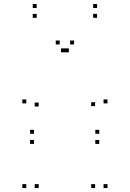

<svg xmlns="http://www.w3.org/2000/svg" viewBox="-20 -946 660 976"><path d="M176.5 10V-10H156.5V10ZM176.5 -404.5V-424.5H156.5V-404.5ZM330 -680V-700H310V-680ZM310 -680V-700H290V-680ZM463.5 -406.5V-426.5H443.5V-406.5ZM463.5 10V-10H443.5V10ZM526.5 10V-10H506.5V10ZM526.5 -420.5V-440.5H506.5V-420.5ZM356.5 -720V-740H336.5V-720ZM283.5 -720V-740H263.5V-720ZM113.5 -420.5V-440.5H93.5V-420.5ZM113.5 10V-10H93.5V10ZM484.5 -214.5V-234.5H464.5V-214.5ZM484.5 -266V-286H464.5V-266ZM153 -266V-286H133V-266ZM153 -214.5V-234.5H133V-214.5ZM473.5 -855.5V-875.5H453.5V-855.5ZM473.5 -905.5V-925.5H453.5V-905.5ZM166.5 -905.5V-925.5H146.5V-905.5ZM166.5 -855.5V-875.5H146.5V-855.5Z"/></svg>

Font: Monaspace Krypton Dots Var
Style: Regular
Weight: 400
Designer: Riley Cran and the Lettermatic Team
Version: Version 1.100 (Monaspace Krypton Dots)